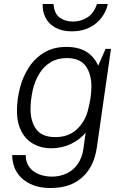

<svg xmlns="http://www.w3.org/2000/svg" viewBox="-20 -756 622 962"><path d="M232 186Q182 186 145.5 171.5Q109 157 85.5 133.5Q62 110 51.5 80.5Q41 51 41 21H109Q109 58 127.5 82Q146 106 176.5 117.5Q207 129 240 129Q280 129 314 113Q348 97 370 65Q392 33 398 -11L409 -91Q380 -56 334.5 -34.5Q289 -13 236 -13Q187 -13 148 -34.5Q109 -56 87 -98.5Q65 -141 65 -200Q65 -257 79.5 -314Q94 -371 124 -417.5Q154 -464 201 -492.5Q248 -521 313 -521Q371 -521 410.5 -498Q450 -475 472 -427L509 -511H536L466 -22Q458 40 430 86.5Q402 133 353.5 159.5Q305 186 232 186ZM257 -69Q324 -69 365.5 -108.5Q407 -148 421 -205Q429 -235 433.5 -265.5Q438 -296 438 -322Q438 -385 409.5 -425Q381 -465 314 -465Q268 -465 233.5 -444Q199 -423 177 -387Q155 -351 144 -305Q138 -276 135.5 -253Q133 -230 133 -209Q133 -147 162 -108Q191 -69 257 -69ZM340 -599Q290 -599 256.5 -618Q223 -637 207.5 -668.5Q192 -700 194 -736H248Q252 -687 279.5 -667.5Q307 -648 345 -648Q383 -648 416 -667.5Q449 -687 466 -736H520Q513 -700 489.5 -668.5Q466 -637 428.5 -618Q391 -599 340 -599Z"/></svg>

Font: Chivo Medium ExtraLight
Style: Italic
Weight: 250
Italic angle: -8.05°
Version: Version 2.002